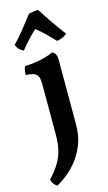

<svg xmlns="http://www.w3.org/2000/svg" viewBox="-144 -761 594 1057"><g transform="rotate(-15 153.0 -232.0)"><path d="M44 249Q33 243 24.5 232Q16 221 14 206Q51 166 71 132Q91 98 99.5 61Q108 24 108 -25V-313Q108 -337 103 -352Q98 -367 82 -375Q66 -383 33 -384Q33 -398 35 -410.5Q37 -423 43 -433Q70 -433 102.5 -438Q135 -443 163 -451Q191 -459 204 -467Q215 -463 222.5 -452Q230 -441 230 -419V-49Q230 9 213 56.5Q196 104 168.5 141Q141 178 108 205Q75 232 44 249ZM58 -517Q27 -531 17 -560Q48 -592 79 -630.5Q110 -669 138 -706Q154 -709 167.5 -711Q181 -713 191 -713Q216 -674 245 -632Q274 -590 306 -547Q297 -537 280.5 -530Q264 -523 248 -521Q225 -546 199.5 -571Q174 -596 149 -615Q123 -592 100.5 -567Q78 -542 58 -517Z"/></g></svg>

Font: Vollkorn SemiBold
Style: Regular
Weight: 600
Designer: Friedrich Althausen
Foundry: Friedrich Althausen
Version: Version 5.000